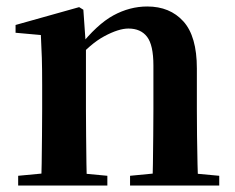

<svg xmlns="http://www.w3.org/2000/svg" viewBox="-20 -572 725 592"><path d="M36 0V-30L142 -40H205L311 -30V0ZM106 0Q108 -25 108.5 -67Q109 -109 109.5 -154.5Q110 -200 110 -235V-310Q110 -360 109 -393.5Q108 -427 106 -464L28 -471V-495L224 -550L237 -542L245 -428V-426V-235Q245 -200 245.5 -154.5Q246 -109 246.5 -67Q247 -25 248 0ZM381 0V-30L485 -40H548L656 -30V0ZM450 0Q451 -25 451.5 -66.5Q452 -108 452.5 -153.5Q453 -199 453 -235V-370Q453 -433 433.5 -458.5Q414 -484 376 -484Q346 -484 302 -460.5Q258 -437 212 -383L208 -426H223Q279 -497 329.5 -524.5Q380 -552 434 -552Q504 -552 545.5 -506Q587 -460 587 -361V-235Q587 -199 587.5 -153.5Q588 -108 589 -66.5Q590 -25 591 0Z"/></svg>

Font: Noto Serif TC ExtraLight
Style: Bold
Weight: 700
Version: Version 2.002-H1;hotconv 1.1.0;makeotfexe 2.6.0